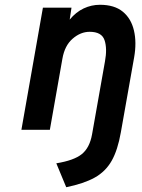

<svg xmlns="http://www.w3.org/2000/svg" viewBox="-20 -543 594 803"><path d="M257 240 215.5 140Q289.5 128 322.2 101.5Q355 75 365 19L419 -286Q429 -340 417.2 -375Q405.5 -410 355 -410Q317 -410 283.8 -381.2Q250.5 -352.5 241 -297.5L188.5 0H69.5L159.5 -511H279L271.5 -461Q297.5 -492.5 330 -507.8Q362.5 -523 398 -523Q458.5 -523 493.5 -494.2Q528.5 -465.5 540.2 -415.5Q552 -365.5 541 -303L485.5 10Q472.5 84.5 447 129.5Q421.5 174.5 376 199.8Q330.5 225 257 240Z"/></svg>

Font: Overpass
Style: Bold Italic
Weight: 700
Italic angle: -10°
Designer: Delve Withrington, Dave Bailey, Thomas Jockin
Foundry: Delve Fonts LLC
Version: Version 4.000; ttfautohint (v1.8.3)